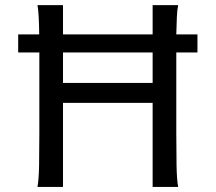

<svg xmlns="http://www.w3.org/2000/svg" viewBox="-20 -733 846 753"><path d="M51.3 -598.1H133.8Q133.3 -636.2 131.8 -665.3Q130.4 -694.3 127 -712.9H227.1V-598.1H578.6V-712.9H678.7Q674.8 -694.3 673.6 -665.3Q672.4 -636.2 671.4 -598.1H754.4V-527.3H671.4V-212.4Q671.4 -140.1 672.4 -84.7Q673.3 -29.3 678.7 0H578.6V-329.6H227.1V0H127Q132.3 -29.3 133.3 -84.7Q134.3 -140.1 134.3 -212.4V-527.3H51.3ZM578.6 -407.7V-527.3H227.1V-407.7Z"/></svg>

Font: Andika Eur
Style: Regular
Weight: 400
Designer: Victor Gaultney, Annie Olsen, Julie Remington, Don Collingsworth, Eric Hays, Becca Hirsbrunner
Foundry: SIL International
Version: Version 5.000